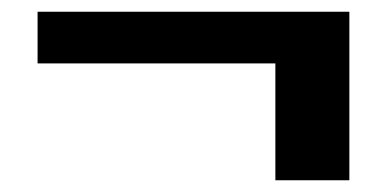

<svg xmlns="http://www.w3.org/2000/svg" viewBox="-20 -428 655 327"><path d="M449 -320H44V-408H575V-121H449Z"/></svg>

Font: Sarabun
Style: Bold
Weight: 700
Designer: Suppakit Chalermlarp | Katatrad Co.,Ltd.
Foundry: Cadson Demak Co.,Ltd.
Version: Version 1.000; ttfautohint (v1.6)